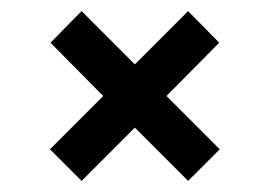

<svg xmlns="http://www.w3.org/2000/svg" viewBox="-20 -390 486 346"><path d="M223 -160 127 -64 70 -121 166 -217 71 -313 127 -370 223 -274 319 -370 375 -313 280 -217 376 -121 319 -64Z"/></svg>

Font: Cambay Devanagari
Style: Bold Italic
Weight: 700
Designer: Pooja Saxena
Foundry: Pooja Saxena
Version: Version 1.005;PS 001.005;hotconv 1.0.70;makeotf.lib2.5.58329